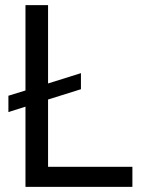

<svg xmlns="http://www.w3.org/2000/svg" viewBox="-20 -727 574 747"><path d="M294.9 -379.9 167 -339.8V-78.1H495.1V0H79.1V-312L12.7 -291V-354.5L79.1 -375V-707H167V-402.3L294.9 -442.4Z"/></svg>

Font: Pretendard Std
Style: Regular
Weight: 400
Designer: Base glyphs from Inter by Rasmus Andersson; Hangeul glyphs from Noto Sans CJK(Source Han Sans) by Jang Soo-young and Kan
Foundry: Kil Hyung-jin
Version: Version 1.309